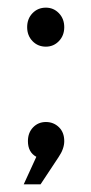

<svg xmlns="http://www.w3.org/2000/svg" viewBox="-20 -411 238 502"><path d="M148 -340Q148 -318 134 -303.5Q120 -289 100 -289Q79 -289 65 -303.5Q51 -318 51 -340Q51 -362 65 -376.5Q79 -391 100 -391Q120 -391 134 -376.5Q148 -362 148 -340ZM148 -42Q148 -22 133 0L86 71H42L75 -1Q53 -13 53 -42Q53 -64 66.5 -78Q80 -92 100 -92Q120 -92 134 -78.5Q148 -65 148 -42Z"/></svg>

Font: Kalaa
Style: Regular
Weight: 400
Version: Version 1.20 June 5, 2016